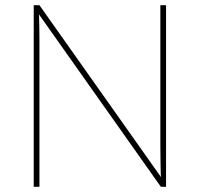

<svg xmlns="http://www.w3.org/2000/svg" viewBox="-20 -720 771 740"><path d="M110 0V-700H132L605 -31H601Q600 -40 599.5 -50Q599 -60 599 -74.5Q599 -89 598.5 -111Q598 -133 598 -164.5Q598 -196 598 -241V-700H620V0H600L115 -686H130Q130 -676 130.5 -658Q131 -640 131.5 -616.5Q132 -593 132 -567.5Q132 -542 132 -517Q132 -492 132 -470V0Z"/></svg>

Font: Mach Thin
Style: Regular
Weight: 250
Version: Version 1.002